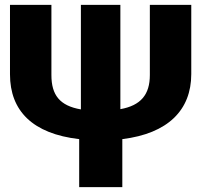

<svg xmlns="http://www.w3.org/2000/svg" viewBox="-20 -768 826 788"><path d="M595 -748V-460C595 -380 558 -335 474 -320V-748H312V-319C225 -334 191 -378 191 -460V-748H21V-463C21 -313 114 -219 305 -197V0H482V-197C669 -220 765 -316 765 -464V-748Z"/></svg>

Font: Glow Sans SC Normal ExtraBold
Style: Regular
Weight: 800
Designer: Ryoko NISHIZUKA (kana, bopomofo & ideographs); Paul D. Hunt (Latin, Greek & Cyrillic); Sandoll Communications, Soo-young
Version: Version 0.93